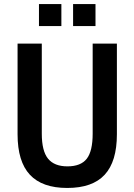

<svg xmlns="http://www.w3.org/2000/svg" viewBox="-20 -921 666 951"><path d="M313 10Q189 10 128 -55.5Q67 -121 67 -256V-705H187V-259Q187 -173 218 -135Q249 -97 314 -97Q380 -97 409.5 -134.5Q439 -172 439 -259V-705H559V-256Q559 -121 498.5 -55.5Q438 10 313 10ZM342 -792V-901H453V-792ZM173 -792V-901H284V-792Z"/></svg>

Font: Nunito Sans 10pt Condensed
Style: Bold
Weight: 700
Width: 3
Designer: Vernon Adams
Foundry: Vernon Adams
Version: Version 3.101;gftools[0.9.27]